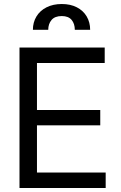

<svg xmlns="http://www.w3.org/2000/svg" viewBox="-20 -946 607 966"><path d="M78.1 -707H506.8V-628.9H166V-392.6H484.4V-315.4H166V-78.1H511.7V0H78.1ZM291 -925.8Q334.5 -925.8 366.7 -909.2Q398.9 -892.6 416.3 -863Q433.6 -833.5 433.6 -795.9H356.4Q356.4 -826.7 340.3 -845.9Q324.2 -865.2 291 -865.2Q255.9 -865.2 239.3 -845.5Q222.7 -825.7 222.7 -795.9H145.5Q145.5 -833.5 163.3 -863Q181.2 -892.6 214.1 -909.2Q247.1 -925.8 291 -925.8Z"/></svg>

Font: Pretendard Std
Style: Regular
Weight: 400
Designer: Base glyphs from Inter by Rasmus Andersson; Hangeul glyphs from Noto Sans CJK(Source Han Sans) by Jang Soo-young and Kan
Foundry: Kil Hyung-jin
Version: Version 1.309